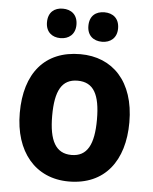

<svg xmlns="http://www.w3.org/2000/svg" viewBox="-54 -795 676 850"><g transform="rotate(5 284.5 -370.0)"><path d="M126 -684C126 -641 154 -619 191 -619C228 -619 257 -641 257 -684C257 -729 228 -750 191 -750C154 -750 126 -729 126 -684ZM310 -684C310 -641 338 -619 376 -619C413 -619 442 -641 442 -684C442 -729 413 -750 376 -750C338 -750 310 -729 310 -684ZM528 -274C528 -456 429 -556 286 -556C128 -556 41 -450 41 -274C41 -102 134 10 283 10C443 10 528 -103 528 -274ZM185 -274C185 -385 214 -438 284 -438C355 -438 384 -385 384 -274C384 -163 355 -108 285 -108C215 -108 185 -163 185 -274Z"/></g></svg>

Font: Noto Sans Malayalam SemiCondensed
Style: Bold
Weight: 700
Width: 4
Designer: Jelle Bosma - Monotype Design Team
Foundry: Monotype Imaging Inc.
Version: Version 2.104